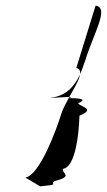

<svg xmlns="http://www.w3.org/2000/svg" viewBox="-20 -797 378 679"><path d="M70 -169 122 -138C194 -145 156 -144 172 -156C243 -175 197 -182 203 -200C258 -208 261 -388 261 -388C321 -412 264 -419 256 -432C298 -449 245 -450 223 -450C212 -430 202 -411 197 -395C180 -340 121 -178 70 -169ZM156 -450C156 -450 206 -454 225 -454C242 -484 260 -514 263 -534C235 -474 200 -457 156 -450ZM218 -450C220 -450 222 -451 224 -451L223 -450ZM250 -557C261 -554 265 -546 263 -534C269 -548 275 -563 281 -582C312 -682 368 -770 318 -777ZM224 -451C237 -453 234 -454 225 -454Z"/></svg>

Font: bitstorm
Style: sucnobl
Weight: 400
Version: Version 0.2